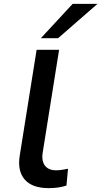

<svg xmlns="http://www.w3.org/2000/svg" viewBox="-20 -962 523 991"><path d="M231 9Q146 9 107.5 -35.5Q69 -80 82 -160L169 -705H285L200 -172Q196 -146 202.5 -125.5Q209 -105 226 -94Q243 -83 269 -83Q284 -83 300.5 -85.5Q317 -88 331 -91L323 -4Q300 3 278.5 6Q257 9 231 9ZM191 -765 355 -942H483L280 -765Z"/></svg>

Font: Nunito Sans 7pt SemiExpanded SemiBold
Style: Italic
Weight: 600
Width: 6
Italic angle: -9°
Designer: Vernon Adams
Foundry: Vernon Adams
Version: Version 3.101;gftools[0.9.27]